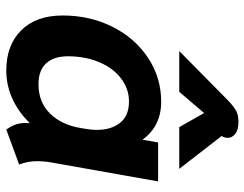

<svg xmlns="http://www.w3.org/2000/svg" viewBox="-106 -682 797 626"><g transform="rotate(90 293.0 -368.5)"><path d="M30 -174Q30 -263 67 -336.5Q104 -410 168.5 -452.5Q233 -495 311 -495Q391 -495 435 -434L444 -485H571L509 -136Q505 -112 505 -89Q505 -60 516 -32L402 10Q389 -8 384 -25.5Q379 -43 381 -65H379Q344 -29 300.5 -9.5Q257 10 209 10Q127 10 78.5 -38.5Q30 -87 30 -174ZM397 -233 400 -251Q403 -269 403 -285Q403 -332 380 -361Q357 -390 310 -390Q269 -390 235 -364Q201 -338 182 -292.5Q163 -247 163 -191Q163 -145 186 -120Q209 -95 254 -95Q313 -95 350 -133Q387 -171 397 -233ZM307 -713Q327 -732 341 -739.5Q355 -747 377 -747Q403 -747 416 -736.5Q429 -726 429 -712Q429 -704 426 -698L423 -692L530 -554H394L348 -635L279 -554H146Z"/></g></svg>

Font: Niramit
Style: Bold Italic
Weight: 700
Italic angle: -10°
Designer: Katatrad Aksorn Co.,Ltd.
Foundry: Cadson Demak Co.,Ltd.
Version: Version 1.001; ttfautohint (v1.6)